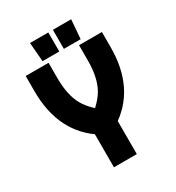

<svg xmlns="http://www.w3.org/2000/svg" viewBox="-200 -970 999 1091"><g transform="rotate(-30 300.0 -425.0)"><path d="M225 0H375V-320H225ZM250 -200 390 -275Q279 -349 239.5 -417.5Q200 -486 200 -600V-700H50V-600Q50 -325 250 -200ZM350 -200Q550 -325 550 -600V-700H400V-600Q400 -486 360.5 -417.5Q321 -349 210 -275L250 -200ZM175 -725H285V-850H165ZM315 -725H425L435 -850H315Z"/></g></svg>

Font: Millimetre
Style: Bold
Weight: 800
Designer: Jérémy Landes
Version: Version 1.0